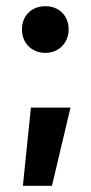

<svg xmlns="http://www.w3.org/2000/svg" viewBox="-20 -504 295 621"><path d="M127 -333C170 -333 202 -365 202 -409C202 -453 171 -484 127 -484C82 -484 51 -453 51 -409C51 -365 82 -333 127 -333ZM54 97H148L208 -156H80Z"/></svg>

Font: Arthouse Owned
Style: Bold
Weight: 700
Designer: Jeremy Tribby
Foundry: Tribby Type
Version: Version 1.000;PS 001.000;hotconv 1.0.88;makeotf.lib2.5.64775